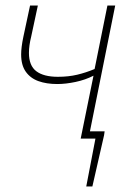

<svg xmlns="http://www.w3.org/2000/svg" viewBox="-20 -498 478 690"><path d="M290 172 323 0H280L286 -26H356L354 -12L312 172ZM270 0 316 -226Q287 -211 251.5 -203.5Q216 -196 186 -196Q147 -196 118 -206.5Q89 -217 72.5 -240.5Q56 -264 56 -302Q56 -328 64 -366L88 -478H116L92 -366Q88 -350 86 -335.5Q84 -321 84 -308Q84 -262 110.5 -242Q137 -222 188 -222Q226 -222 257.5 -229.5Q289 -237 320 -250L366 -478H394L298 0Z"/></svg>

Font: Source Sans 3
Style: Italic
Weight: 200
Italic angle: -11°
Designer: Paul D. Hunt
Foundry: Adobe
Version: Version 3.046;hotconv 1.0.118;makeotfexe 2.5.65603